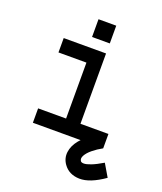

<svg xmlns="http://www.w3.org/2000/svg" viewBox="-164 -809 952 1129"><g transform="rotate(20 312.0 -244.0)"><path d="M275 -90V-440H100V-530H365V-90H540V0H100V-90ZM365.5 -704V-593H254.5V-704ZM369 166Q345 132 350 92Q355 52 385.5 14.5Q416 -23 465 -50L540 0Q507 18 481 39.5Q455 61 444 81.5Q433 102 443 116Q448 123 463.5 123Q479 123 507.5 112Q536 101 578 76L624 154Q534 217 468.5 215.5Q403 214 369 166Z"/></g></svg>

Font: Fliege Mono Thin
Style: Regular
Weight: 100
Version: Version 0.020;Glyphs 3.3 (3306)